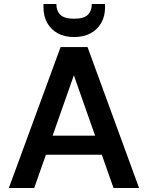

<svg xmlns="http://www.w3.org/2000/svg" viewBox="-20 -934 735 954"><path d="M24 0 281 -700H415L671 0H544L347 -560L150 0ZM139 -165 171 -260H516L548 -165ZM348 -750Q301 -750 267 -768.5Q233 -787 214.5 -820.5Q196 -854 196 -898V-914H260Q260 -880 280 -860.5Q300 -841 348 -841Q397 -841 416.5 -860.5Q436 -880 436 -914H502V-898Q502 -853 483 -820Q464 -787 430 -768.5Q396 -750 348 -750Z"/></svg>

Font: DM Sans 20pt SemiBold
Style: Regular
Weight: 600
Version: Version 4.004;gftools[0.9.30]